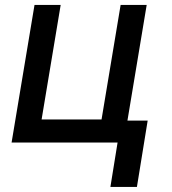

<svg xmlns="http://www.w3.org/2000/svg" viewBox="-20 -565 682 761"><path d="M561.4 -545.5 485.1 -87H565.3L522.7 175.8H417.6L446 0H25.9L116.8 -545.5H220.5L144.9 -91.6H382.5L458.1 -545.5Z"/></svg>

Font: Karasuma Gothic
Style: Medium Italic
Weight: 500
Italic angle: 9.39998°
Designer: Rasmus Andersson / Ryoko Nishizuka
Foundry: Genbu
Version: Version 1.00